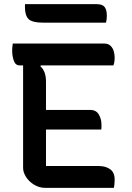

<svg xmlns="http://www.w3.org/2000/svg" viewBox="-20 -911 640 931"><path d="M200 0Q171 0 146 -15Q121 -30 106.5 -52.5Q92 -75 92 -97V-594H75Q55 -594 47 -616.5Q39 -639 39 -665Q39 -682 42 -700H484Q505 -700 516.5 -688.5Q528 -677 532 -661Q536 -645 536 -633Q536 -609 530 -594H178L176 -589Q203 -566 203 -515V-378H417Q446 -378 459 -356Q472 -334 472 -307Q472 -300 472 -294Q472 -288 471 -283H203V-106H459Q492 -106 514 -90.5Q536 -75 536 -40Q536 -30 535 -19Q534 -8 532 0ZM101 -891H447Q476 -891 487 -877.5Q498 -864 498 -835Q498 -826 497 -817.5Q496 -809 494 -801H193Q136 -801 118.5 -818.5Q101 -836 101 -876Z"/></svg>

Font: Recursive Mn Csl St Med
Style: Regular
Weight: 500
Monospace: yes
Version: Version 1.079;hotconv 1.0.112;makeotfexe 2.5.65598; ttfautoh